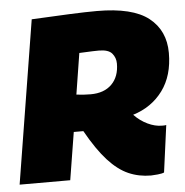

<svg xmlns="http://www.w3.org/2000/svg" viewBox="-54 -760 790 820"><g transform="rotate(-5 341.5 -350.0)"><path d="M-2 0 111 -699Q205 -704 275 -707Q345 -710 391 -710Q544 -710 613 -655.5Q682 -601 682 -505Q682 -408 635 -344Q588 -280 507 -255Q533 -228 564.5 -213Q596 -198 625 -198Q630 -198 635 -198Q640 -198 644 -199L617 2Q609 6 589.5 8Q570 10 561 10Q509 10 464.5 -9.5Q420 -29 377.5 -75.5Q335 -122 289 -204Q279 -204 268.5 -204Q258 -204 248 -204L215 0ZM334 -358Q392 -358 424.5 -390.5Q457 -423 457 -479Q457 -504 441.5 -522.5Q426 -541 385 -541Q370 -541 359 -540.5Q348 -540 335.5 -539.5Q323 -539 301 -538L273 -362Q288 -360 303 -359Q318 -358 334 -358Z"/></g></svg>

Font: Georama Black
Style: Italic
Weight: 900
Italic angle: -9°
Designer: Jean-Baptiste Levee
Foundry: Production Type
Version: Version 1.000